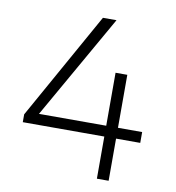

<svg xmlns="http://www.w3.org/2000/svg" viewBox="-78 -752 751 821"><g transform="rotate(10 297.5 -341.0)"><path d="M43 -183V-217L303 -682H362L105 -230H397V-460H448V-230H553V-183H448V0H397V-183Z"/></g></svg>

Font: Outfit Extra Light
Style: Regular
Weight: 200
Designer: Rodrigo Fuenzalida
Foundry: fragTYPE
Version: Version 1.000